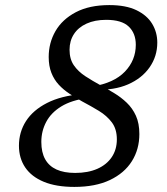

<svg xmlns="http://www.w3.org/2000/svg" viewBox="-20 -725 656 755"><path d="M354.5 -372.5 343.5 -385Q428 -398.5 471 -443.2Q514 -488 514 -549Q514 -594 486.2 -620.5Q458.5 -647 397.5 -647Q353 -647 320.5 -632.2Q288 -617.5 270.8 -591Q253.5 -564.5 253.5 -529.5Q253.5 -493 270.2 -468.5Q287 -444 315.2 -425.5Q343.5 -407 377.5 -388.5Q403 -374.5 429.5 -358.5Q456 -342.5 478.5 -321Q501 -299.5 514.5 -269.8Q528 -240 528 -198Q528 -138 498.5 -91Q469 -44 412 -17Q355 10 272.5 10Q201 10 152.5 -10Q104 -30 79.2 -66.5Q54.5 -103 54.5 -152Q54.5 -205.5 82.2 -248.8Q110 -292 164.8 -320Q219.5 -348 300.5 -355L324 -339.5Q261 -331 221 -306.5Q181 -282 161.8 -245.8Q142.5 -209.5 142.5 -167Q142.5 -126 157.5 -99Q172.5 -72 202 -58.5Q231.5 -45 275.5 -45Q326 -45 362.8 -61.2Q399.5 -77.5 419.5 -107.2Q439.5 -137 439.5 -177Q439.5 -217.5 419.8 -243.8Q400 -270 368.8 -289Q337.5 -308 302.5 -326.5Q277 -341 253.2 -356.5Q229.5 -372 211 -392Q192.5 -412 182 -438.8Q171.5 -465.5 171.5 -501Q171.5 -556.5 198.2 -602.8Q225 -649 278.2 -677Q331.5 -705 410 -705Q475 -705 516.8 -684.8Q558.5 -664.5 578.5 -631.2Q598.5 -598 598.5 -557.5Q598.5 -503.5 568.2 -460.2Q538 -417 483.5 -393.2Q429 -369.5 354.5 -372.5Z"/></svg>

Font: Newsreader 10pt
Style: Italic
Weight: 400
Italic angle: -17°
Version: Version 1.003